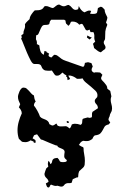

<svg xmlns="http://www.w3.org/2000/svg" viewBox="-20 -652 577 855"><path d="M216 -616Q223 -620 229 -625.5Q235 -631 243 -632Q248 -630 253 -627Q258 -624 264 -624Q270 -624 275 -627Q280 -630 286 -630Q294 -626 301 -617Q308 -608 317 -608Q319 -608 322.5 -609Q326 -610 328 -611L331 -625Q335 -616 341 -608.5Q347 -601 356 -597Q361 -599 366.5 -602Q372 -605 378 -605Q382 -605 386 -603L381 -591L393 -590Q410 -590 412 -596Q414 -602 416 -616L428 -622Q434 -622 438 -617.5Q442 -613 446 -609Q446 -600 450 -591.5Q454 -583 458 -575Q458 -569 456 -563Q454 -557 452 -552L458 -542Q450 -523 449 -512Q448 -501 448 -481Q448 -476 445 -472Q442 -468 442 -463Q442 -457 446 -452Q450 -447 450 -440Q450 -438 448 -434Q443 -431 438.5 -427Q434 -423 429 -419Q420 -421 413 -427Q406 -433 399 -438Q398 -443 397 -447.5Q396 -452 394 -457L404 -467Q399 -477 400 -488Q401 -499 396 -509H383L379 -520L368 -516L362 -519L348 -544L342 -546L333 -542Q322 -556 303 -556L296 -555Q294 -550 291.5 -545Q289 -540 284 -537Q281 -541 279 -543L275 -546Q274 -548 273 -551Q272 -554 272 -560L266 -564H208Q202 -558 201.5 -554Q201 -550 200 -547Q199 -544 195 -542.5Q191 -541 180 -541Q171 -541 166.5 -534Q162 -527 158.5 -518Q155 -509 151.5 -502Q148 -495 141 -495L140 -477Q146 -467 144 -455H146L155 -450Q156 -438 159.5 -426Q163 -414 175 -408L178 -425L187 -423V-420L199 -413L196 -407Q196 -402 200 -399.5Q204 -397 209 -396L221 -408Q229 -408 233.5 -405.5Q238 -403 242.5 -399Q247 -395 254 -390Q261 -385 273 -381L347 -355Q353 -353 355.5 -360.5Q358 -368 358 -372L372 -375L387 -371L393 -356Q391 -352 389.5 -348.5Q388 -345 388 -341Q388 -336 391.5 -333Q395 -330 399 -328Q402 -330 405 -330H412L426 -329L436 -319L430 -305Q430 -299 434.5 -294.5Q439 -290 444 -284.5Q449 -279 453.5 -272.5Q458 -266 458 -257L471 -247L476 -223Q473 -215 473 -208Q473 -198 476 -188.5Q479 -179 479 -169Q479 -159 474 -151Q469 -143 468 -134Q463 -126 463 -118L471 -106L464 -98Q450 -95 445.5 -87.5Q441 -80 437 -72Q433 -64 426.5 -57.5Q420 -51 402 -49Q398 -46 395.5 -42Q393 -38 391 -33Q380 -25 371 -24Q362 -23 350 -25Q340 -21 335 -12Q334 -9 331 -7Q333 -6 334 -5Q338 -2 342 0L349 3Q352 5 352 7Q352 21 355 35.5Q358 50 358 64Q358 75 357 81Q356 87 353 91Q350 95 345 99Q340 103 333 110Q328 121 328 136Q328 138 325 138H322Q317 140 313 142Q309 144 304 146L299 162Q293 164 287 163.5Q281 163 275 165Q269 167 265 173Q261 179 253 179Q249 179 244.5 177.5Q240 176 236 175L229 176Q224 176 218 174Q212 172 207 170Q203 173 201.5 178Q200 183 194 183Q189 181 187.5 175.5Q186 170 184 165L196 158Q196 149 187 141Q178 133 178 122Q178 120 181.5 110Q185 100 186 98L195 90Q193 82 193 78Q193 74 194 70.5Q195 67 196 64Q203 71 204 79Q210 76 211 71.5Q212 67 213 63Q214 59 218.5 55.5Q223 52 236 51Q244 59 245.5 64.5Q247 70 261 70Q267 70 275 68L278 61Q266 53 266 44.5Q266 36 268 24Q267 17 262.5 14Q258 11 252.5 9Q247 7 242 4.5Q237 2 235 -3Q236 -4 232 -4Q229 -4 220 -8Q211 -12 200 -16L179 -25Q169 -30 162 -31L145 -54Q138 -52 135 -51Q132 -50 131 -48.5Q130 -47 129 -44Q128 -41 125 -36Q133 -31 136 -29.5Q139 -28 139 -17L131 -16L129 -22L116 -27Q105 -19 93 -19Q79 -19 76 -22.5Q73 -26 64 -34Q58 -52 58 -72Q58 -91 63.5 -110.5Q69 -130 77 -147Q77 -155 73 -162Q69 -169 64 -174L70 -188Q66 -196 63 -204Q60 -212 60 -221Q60 -225 62 -232Q64 -239 67 -245.5Q70 -252 74.5 -257Q79 -262 84 -262Q93 -262 98.5 -257.5Q104 -253 109 -247.5Q114 -242 119 -236Q124 -230 131 -227Q132 -220 133.5 -213Q135 -206 139 -200Q131 -192 131 -182Q138 -174 146.5 -158.5Q155 -143 158 -133Q163 -127 169.5 -124.5Q176 -122 182 -119.5Q188 -117 193 -112.5Q198 -108 200 -99L212 -93Q218 -93 222 -96Q226 -99 231 -102L237 -92Q246 -88 254.5 -89Q263 -90 272 -90Q277 -90 281.5 -86.5Q286 -83 290 -80Q294 -83 296 -88L300 -98Q302 -99 306.5 -100Q311 -101 313 -101Q326 -101 339 -96Q346 -100 346 -108Q346 -116 348 -122Q353 -125 359 -126Q365 -127 370 -129L380 -127L389 -130Q390 -136 389.5 -142Q389 -148 392 -154L416 -170Q416 -181 409 -188Q402 -195 402 -203Q402 -208 406 -212Q410 -216 413 -220L414 -228Q414 -239 405 -248Q396 -257 385 -266L363 -284Q352 -293 348 -303Q343 -302 339 -301.5Q335 -301 330 -301H323Q314 -308 305 -312Q296 -316 285 -316Q285 -311 288 -308Q291 -305 292 -300L281 -295L279 -308L274 -312L276 -316Q267 -320 258 -329Q253 -324 247.5 -319.5Q242 -315 234 -315Q230 -315 226 -317Q221 -322 218 -327.5Q215 -333 211 -338Q206 -337 202 -337H194Q181 -337 175.5 -341Q170 -345 167.5 -349.5Q165 -354 163.5 -358.5Q162 -363 157 -365Q153 -367 145 -367H133Q125 -367 117 -382Q109 -397 100.5 -416.5Q92 -436 85 -454.5Q78 -473 74 -480L77 -485L75 -495L84 -501Q84 -513 88.5 -522Q93 -531 91 -544Q95 -551 101 -556.5Q107 -562 112 -567Q112 -576 120 -588Q128 -600 135 -606H140Q156 -606 162.5 -609Q169 -612 172 -615.5Q175 -619 176.5 -622Q178 -625 184 -625Q192 -625 200 -621Q208 -617 216 -616ZM367 -485 369 -494Q374 -491 379 -488.5Q384 -486 389 -485L379 -476ZM278 -105 277 -113 285 -112 287 -105Z"/></svg>

Font: ErikasBuero
Style: Regular
Weight: 400
Designer: Peter Wiegel
Foundry: Peter Wiegel
Version: Version 1.006